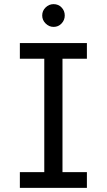

<svg xmlns="http://www.w3.org/2000/svg" viewBox="-20 -908 516 928"><path d="M76 0V-76H194V-624H76V-700H400V-624H282V-76H400V0ZM239 -778Q217 -778 200.5 -794.5Q184 -811 184 -833Q184 -856 200.5 -872Q217 -888 239 -888Q262 -888 277.5 -872Q293 -856 293 -833Q293 -811 277.5 -794.5Q262 -778 239 -778Z"/></svg>

Font: Inclusive Sans
Style: Regular
Weight: 400
Designer: Olivia King
Foundry: Olivia King
Version: Version 2.004